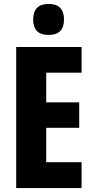

<svg xmlns="http://www.w3.org/2000/svg" viewBox="-20 -952 474 972"><path d="M393 0H62V-714H393V-584H214V-434H381V-305H214V-131H393ZM226 -932Q304 -932 304 -853Q304 -775 226 -775Q148 -775 148 -853Q148 -932 226 -932Z"/></svg>

Font: Noto Sans Lao ExtraCondensed ExtraBold
Style: Regular
Weight: 800
Width: 2
Designer: Monotype Design Team
Foundry: Monotype Imaging Inc.
Version: Version 2.003; ttfautohint (v1.8.4.7-5d5b)